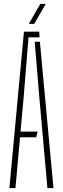

<svg xmlns="http://www.w3.org/2000/svg" viewBox="-20 -962 322 982"><path d="M28 0 102.5 -800H180.5L182.5 -771H126L100.5 -459.5L85 -289H172.5L165 -260H82.5L59 0ZM222.5 0 181.5 -460.5 157.5 -748.5H184L253.5 0ZM127.5 -840 186 -942H214L155 -840Z"/></svg>

Font: Big Shoulders Stencil Display ExtraLight
Style: Regular
Weight: 250
Designer: Patric King
Foundry: XO Type Co
Version: Version 2.001